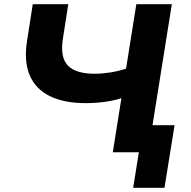

<svg xmlns="http://www.w3.org/2000/svg" viewBox="-20 -725 907 914"><path d="M614 169 641 0H517L558 -258Q527 -247 481 -240.5Q435 -234 388 -234Q286 -234 218 -267Q150 -300 121.5 -366.5Q93 -433 109 -532L136 -705H305L279 -538Q266 -452 303 -413Q340 -374 431 -374Q465 -374 504 -380Q543 -386 580 -398L629 -705H798L706 -129H811L763 169Z"/></svg>

Font: Nunito Sans 10pt SemiExpanded ExtraBold
Style: Italic
Weight: 800
Width: 6
Italic angle: -9°
Designer: Vernon Adams
Foundry: Vernon Adams
Version: Version 3.101;gftools[0.9.27]